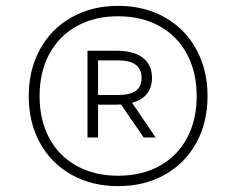

<svg xmlns="http://www.w3.org/2000/svg" viewBox="-20 -769 806 655"><path d="M688 -441Q688 -351 649.5 -281.2Q611 -211.5 541.8 -172.8Q472.5 -134 383 -134Q293.5 -134 224.2 -172.8Q155 -211.5 116.5 -281.2Q78 -351 78 -441Q78 -531 116.5 -601Q155 -671 224.2 -710Q293.5 -749 383 -749Q472.5 -749 541.8 -710Q611 -671 649.5 -601Q688 -531 688 -441ZM651 -441Q651 -522.5 618 -584.2Q585 -646 524.2 -679.8Q463.5 -713.5 383 -713.5Q302.5 -713.5 241.8 -679.8Q181 -646 148 -584.2Q115 -522.5 115 -441Q115 -359.5 148 -298Q181 -236.5 241.8 -203Q302.5 -169.5 383 -169.5Q463.5 -169.5 524.2 -203Q585 -236.5 618 -298Q651 -359.5 651 -441ZM430.5 -418.5 511 -300H470L393 -412.5Q387.5 -412 376 -412H314.5V-300H278.5V-596H376Q436 -596 467.2 -572Q498.5 -548 498.5 -503.5Q498.5 -470.5 481.5 -449Q464.5 -427.5 430.5 -418.5ZM382.5 -445Q424 -445 443.5 -459.2Q463 -473.5 463 -503.5Q463 -563 382.5 -563H314.5V-445Z"/></svg>

Font: Encode Sans ExtraLight
Style: Regular
Weight: 275
Designer: Multiple Designers
Foundry: Impallari Type
Version: Version 2.000